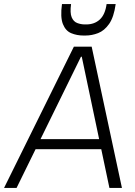

<svg xmlns="http://www.w3.org/2000/svg" viewBox="-49 -931 671 951"><path d="M317 -700H405L555 0H493L356 -650H352L33 0H-29ZM121 -242H472L465 -192H114ZM364 -755Q332 -755 304 -766.5Q276 -778 262.5 -812Q249 -846 258 -911H303Q297 -867 306 -845.5Q315 -824 333.5 -817Q352 -810 371 -810H378Q419 -810 445.5 -834.5Q472 -859 479 -911H524Q515 -846 491.5 -812.5Q468 -779 437 -767Q406 -755 374 -755Z"/></svg>

Font: Pathway Extreme 8pt Thin
Style: Italic
Weight: 100
Italic angle: -8°
Designer: Eduardo Rodriguez Tunni
Foundry: Eduardo Rodriguez Tunni
Version: Version 1.000